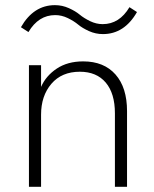

<svg xmlns="http://www.w3.org/2000/svg" viewBox="-20 -715 590 735"><path d="M90.8 0V-465.3H137.2V-382.3Q155.8 -424.8 197.3 -452.4Q238.8 -480 298.3 -480Q377.9 -480 422.1 -429.9Q466.3 -379.9 466.3 -289.6V0H419.9V-281.2Q419.9 -357.4 384.8 -398.9Q349.6 -440.4 285.6 -440.4Q216.3 -440.4 176.8 -394.3Q137.2 -348.1 137.2 -275.9V0ZM60.1 -610.8Q108.4 -695.3 190.4 -695.3Q218.3 -695.3 243.7 -683.8Q269 -672.4 285.2 -658.9Q301.3 -645.5 325 -634Q348.6 -622.6 373 -622.6Q437 -622.6 475.6 -687.5L504.4 -668.9Q456.1 -584.5 374 -584.5Q346.2 -584.5 320.8 -595.9Q295.4 -607.4 279.3 -620.8Q263.2 -634.3 239.5 -645.8Q215.8 -657.2 191.4 -657.2Q127.4 -657.2 88.9 -592.3Z"/></svg>

Font: Spartan MB Light
Style: Regular
Weight: 300
Designer: Matt Bailey, Mirko Velimirovic
Foundry: Matt Bailey
Version: Version 1.005